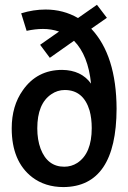

<svg xmlns="http://www.w3.org/2000/svg" viewBox="-20 -759 530 792"><path d="M460.9 -310.5Q460 -530.3 356.4 -640.6L420.9 -685.5L379.9 -739.3L301.8 -684.6Q241.2 -719.7 168 -719.7Q118.2 -719.7 67.4 -704.1L89.8 -631.8Q126 -639.6 157.2 -639.6Q191.4 -639.6 223.6 -628.9L145.5 -574.2L185.5 -520.5L285.2 -590.8Q343.8 -531.2 355.5 -414.1Q315.4 -469.7 236.3 -470.7Q132.8 -470.7 74.2 -386.7Q28.3 -322.3 28.3 -229.5Q28.3 -93.8 112.3 -28.3Q166 12.7 242.2 12.7Q460 10.7 460.9 -310.5ZM133.8 -229.5Q133.8 -331.1 191.4 -370.1Q216.8 -387.7 247.1 -387.7Q324.2 -387.7 349.6 -302.7Q358.4 -270.5 358.4 -230.5Q358.4 -126 298.8 -86.9Q274.4 -71.3 245.1 -71.3Q175.8 -71.3 147.5 -145.5Q133.8 -182.6 133.8 -229.5Z"/></svg>

Font: Yaldevi Colombo SemiBold
Style: Regular
Weight: 600
Designer: Sol Matas, Denzil Rajitha, Kosala Senevirathne and Pathum Egodawatta
Foundry: Mooniak
Version: Version 1.020 ; ttfautohint (v1.6)